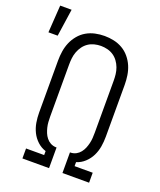

<svg xmlns="http://www.w3.org/2000/svg" viewBox="-179 -904 828 996"><g transform="rotate(20 234.5 -406.0)"><path d="M66 0V-55H166V-77Q140 -85 119.5 -104Q99 -123 87 -147.5Q75 -172 70.5 -199Q66 -226 66 -254V-540Q66 -566 70 -592Q74 -618 84 -641.5Q94 -665 111 -685.5Q128 -706 150.5 -719Q173 -732 198.5 -737.5Q224 -743 250 -743Q276 -743 301.5 -737.5Q327 -732 349.5 -719Q372 -706 389 -685.5Q406 -665 416 -641.5Q426 -618 430 -592Q434 -566 434 -540V-254Q434 -226 429.5 -199Q425 -172 413 -147.5Q401 -123 380.5 -104Q360 -85 334 -77V-55H434V0H287V-114H293Q308 -115 321 -122Q334 -129 343.5 -141Q353 -153 358.5 -166.5Q364 -180 367.5 -194.5Q371 -209 372 -224Q373 -239 373 -254V-540Q373 -558 371 -576Q369 -594 362.5 -611.5Q356 -629 345 -644Q334 -659 319 -669Q304 -679 286 -683.5Q268 -688 250 -688Q232 -688 214 -683.5Q196 -679 181 -669Q166 -659 155 -644Q144 -629 137.5 -611.5Q131 -594 129 -576Q127 -558 127 -540V-254Q127 -239 128 -224Q129 -209 132.5 -194.5Q136 -180 141.5 -166.5Q147 -153 156.5 -141Q166 -129 179 -122Q192 -115 207 -114H213V0ZM-31 -661 -21 -812H42L20 -661Z"/></g></svg>

Font: Iosevka Fixed SS04 Light
Style: Regular
Weight: 300
Monospace: yes
Designer: Belleve Invis
Foundry: Belleve Invis
Version: Version 32.5.0